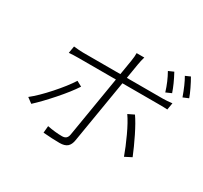

<svg xmlns="http://www.w3.org/2000/svg" viewBox="-161 -997 1327 1254"><g transform="rotate(30 502.5 -369.5)"><path d="M184.7 -560Q227.6 -555 256.7 -555H536.9L555.4 -666.9Q561.4 -703.8 560.4 -726.9H618.3Q609.4 -697.4 604.4 -666.9L585.9 -555H856.9Q885.7 -555 926.8 -560L918 -508.2Q899.1 -509.9 850.5 -509.9H578.5L499.6 -35.2Q494 0.4 474.8 16.7Q455.6 33 417.6 33Q364.7 33 293.7 27L298.3 -24.9Q358 -13.1 409.1 -13.1Q429 -13.1 439.6 -22.5Q450.3 -32 453.5 -51.8L529.5 -509.9H250.4Q208.5 -509.9 175.8 -507.1ZM90.6 -125Q144.5 -167.3 211.8 -242.9Q279.1 -318.5 316.4 -377.1L355.8 -355.8Q318.5 -298.3 250.4 -220.9Q182.2 -143.5 130 -95.9ZM827.4 -99.1Q805.8 -159.8 771 -234.7Q736.2 -309.7 706.3 -351.9L751.8 -373.9Q781.2 -332 817.3 -258.9Q853.3 -185.7 877.8 -125ZM795.5 -728 834.2 -745Q872.5 -674.4 892 -616.1L850.9 -598Q829.5 -668.3 795.5 -728ZM907.3 -756 943.9 -772Q960.6 -743.3 978.5 -706.1Q996.4 -669 1005.3 -643.1L964.5 -626.1Q935.4 -708.1 907.3 -756Z"/></g></svg>

Font: Karasuma Gothic
Style: Light Italic
Weight: 300
Italic angle: 9.39998°
Designer: Rasmus Andersson / Ryoko Nishizuka
Foundry: rsms
Version: Version 1.00